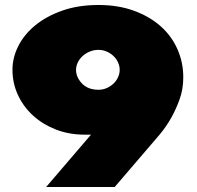

<svg xmlns="http://www.w3.org/2000/svg" viewBox="-20 -750 790 770"><path d="M285 -470Q285 -440 309 -415Q333 -390 375 -390Q393 -390 408.5 -397Q424 -404 435.5 -415Q447 -426 453.5 -440.5Q460 -455 460 -470Q460 -485 453.5 -499.5Q447 -514 435.5 -525Q424 -536 408.5 -543Q393 -550 375 -550Q356 -550 339.5 -543Q323 -536 311 -525Q299 -514 292 -499.5Q285 -485 285 -470ZM715 -440Q715 -392 700 -351Q685 -310 667 -278Q646 -241 620 -210L440 0H165L345 -210H320Q256 -210 203 -231Q150 -252 111.5 -287.5Q73 -323 51.5 -370Q30 -417 30 -470Q30 -519 53.5 -565.5Q77 -612 121.5 -648.5Q166 -685 230 -707.5Q294 -730 375 -730Q454 -730 517 -707Q580 -684 624 -645Q668 -606 691.5 -553Q715 -500 715 -440Z"/></svg>

Font: Imperial One
Style: Regular
Weight: 400
Designer: Jovanny Lemonad
Foundry: Jovanny Lemonad
Version: Version 1.000